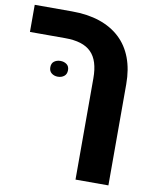

<svg xmlns="http://www.w3.org/2000/svg" viewBox="-92 -674 785 983"><g transform="rotate(10 300.5 -182.5)"><path d="M369 240V-286Q369 -333 358.5 -366.5Q348 -400 326.5 -421.5Q305 -443 271.5 -453.5Q238 -464 191 -464H8V-605H201Q283 -605 345.5 -584Q408 -563 451.5 -522.5Q495 -482 517.5 -422.5Q540 -363 540 -286V240ZM142 -304Q142 -325 155.5 -335Q169 -345 188 -345Q207 -345 220.5 -335Q234 -325 234 -305Q234 -284 220.5 -273.5Q207 -263 188 -263Q169 -263 155.5 -273.5Q142 -284 142 -304Z"/></g></svg>

Font: Noto Sans Hebrew ExtraBold
Style: Regular
Weight: 800
Designer: Monotype Design Team
Foundry: Monotype Imaging Inc.
Version: Version 2.003